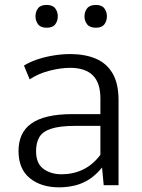

<svg xmlns="http://www.w3.org/2000/svg" viewBox="-20 -762 586 790"><path d="M222.7 8.8Q148.9 8.8 102.5 -29.1Q56.2 -66.9 56.2 -140.6Q56.2 -177.2 68.8 -205.6Q81.5 -233.9 108.2 -253.2Q134.8 -272.5 177.2 -282.5Q219.7 -292.5 278.3 -292.5H393.1V-356.9Q393.1 -421.4 361.8 -452.1Q330.6 -482.9 268.6 -482.9Q230 -482.9 184.1 -471.2Q138.2 -459.5 102.1 -435.5L78.6 -492.2Q103 -507.3 134.5 -517.8Q166 -528.3 200.9 -533.9Q235.8 -539.6 269 -539.6Q328.1 -539.6 372.8 -521.2Q417.5 -502.9 442.6 -461.2Q467.8 -419.4 467.8 -348.6V0H406.7L399.9 -72.8Q375 -42 347.2 -24.2Q319.3 -6.3 288.1 1.2Q256.8 8.8 222.7 8.8ZM232.9 -44.9Q280.8 -44.9 321.3 -64.2Q361.8 -83.5 393.1 -125V-244.1H290.5Q226.1 -244.1 190.7 -232.4Q155.3 -220.7 141.8 -197.8Q128.4 -174.8 128.4 -140.1Q128.4 -88.9 159.2 -66.9Q189.9 -44.9 232.9 -44.9ZM374.5 -647.9Q349.6 -647.9 338.6 -661.9Q327.6 -675.8 327.6 -694.8Q327.6 -713.4 338.4 -727.5Q349.1 -741.7 374.5 -741.7Q398.9 -741.7 409.4 -727.5Q419.9 -713.4 419.9 -694.8Q419.9 -675.8 409.4 -661.9Q398.9 -647.9 374.5 -647.9ZM171.9 -647.9Q147.5 -647.9 136.7 -662.1Q126 -676.3 126 -694.8Q126 -713.4 136.2 -727.5Q146.5 -741.7 171.9 -741.7Q196.8 -741.7 207.3 -727.5Q217.8 -713.4 217.8 -694.8Q217.8 -675.8 207.3 -661.9Q196.8 -647.9 171.9 -647.9Z"/></svg>

Font: Comme Light
Style: Regular
Weight: 300
Version: Version 1.000;gftools[0.9.27]